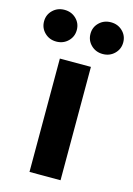

<svg xmlns="http://www.w3.org/2000/svg" viewBox="-171 -807 600 866"><g transform="rotate(15 129.0 -373.5)"><path d="M56.2 0V-529.3H201.2V0ZM237.3 -599.1Q204.6 -599.1 182.6 -620.6Q160.6 -642.1 160.6 -673.3Q160.6 -704.6 182.6 -725.8Q204.6 -747.1 237.3 -747.1Q269.5 -747.1 291.5 -725.8Q313.5 -704.6 313.5 -673.3Q313.5 -642.1 291.5 -620.6Q269.5 -599.1 237.3 -599.1ZM20 -599.1Q-12.2 -599.1 -34.2 -620.6Q-56.2 -642.1 -56.2 -673.3Q-56.2 -704.6 -34.2 -725.8Q-12.2 -747.1 20 -747.1Q52.7 -747.1 74.7 -725.8Q96.7 -704.6 96.7 -673.3Q96.7 -642.1 74.7 -620.6Q52.7 -599.1 20 -599.1Z"/></g></svg>

Font: Inter 24pt
Style: Bold
Weight: 700
Designer: Rasmus Andersson
Foundry: rsms
Version: Version 4.001;git-66647c0bb